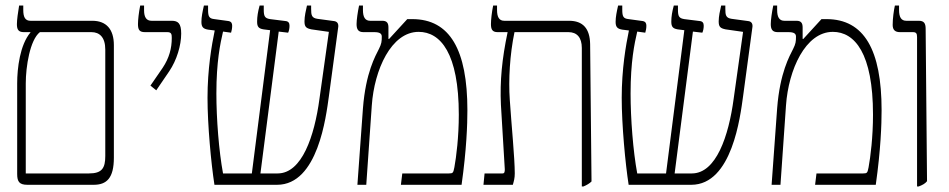

<svg xmlns="http://www.w3.org/2000/svg" viewBox="-20 -667 3424 693"><path d="M79 0H318C365 0 391 -24 391 -98V-504C391 -561 364 -592 313 -592H90C71 -592 64 -605 64 -631V-647H49C45 -623 41 -595 41 -580C41 -561 46 -551 66 -551H90V-550C52 -505 42 -421 42 -366V-39C42 -11 50 0 79 0ZM73 -41V-366C73 -426 88 -523 124 -551H310C339 -551 360 -533 360 -488V-104C360 -60 348 -41 301 -41Z M544 -341 591 -410C618 -450 634 -503 634 -546C634 -582 623 -592 600 -592H527C509 -592 500 -604 500 -630V-647H486C481 -622 478 -595 478 -580C478 -560 483 -551 503 -551H584C599 -551 600 -543 600 -530C600 -493 591 -458 567 -422L523 -358Z M754 0H980C1128 0 1157 -248 1167 -319L1201 -571C1202 -584 1195 -590 1185 -591L1126 -599C1105 -602 1103 -612 1103 -635V-647H1088C1084 -630 1079 -608 1079 -590C1079 -570 1085 -565 1104 -561L1167 -552L1133 -310C1115 -176 1070 -41 982 -41H920L986 -553L1020 -549C1023 -555 1025 -565 1025 -574C1025 -584 1021 -590 1011 -591L955 -598C936 -601 932 -608 932 -632V-647H917C911 -625 908 -607 908 -589C908 -571 913 -564 931 -561L955 -558L889 -41H785C770 -122 761 -238 761 -330C761 -444 775 -510 785 -553L814 -549C816 -556 818 -564 818 -574C818 -583 815 -589 805 -591L754 -598C735 -600 731 -607 731 -632V-647H716C711 -625 707 -606 707 -588C707 -570 713 -563 731 -560L755 -557C744 -504 729 -418 729 -314C729 -216 742 -77 754 0Z M1270 0H1302L1322 -287C1331 -415 1392 -552 1491 -552C1570 -552 1636 -475 1636 -253C1636 -173 1627 -101 1620 -63C1616 -43 1615 -41 1600 -41H1432L1427 0H1646C1664 -127 1667 -218 1667 -269C1667 -487 1604 -598 1468 -598H1450L1384 -526L1382 -527V-568C1382 -583 1377 -592 1360 -592H1316C1298 -592 1290 -605 1290 -631V-647H1276C1271 -623 1267 -595 1267 -580C1267 -561 1273 -551 1292 -551H1331C1350 -551 1358 -546 1358 -535C1358 -517 1357 -509 1348 -491C1335 -465 1300 -405 1290 -276Z M1725 0H1831C1835 -14 1838 -24 1838 -41C1838 -96 1826 -217 1820 -307C1815 -378 1820 -470 1837 -551H2032C2062 -551 2080 -532 2080 -494V6H2086C2098 1 2108 -5 2115 -12L2110 -508C2109 -564 2084 -592 2034 -592H1800C1782 -592 1774 -605 1774 -631V-647H1760C1755 -623 1752 -595 1752 -580C1752 -561 1757 -551 1776 -551H1812V-550C1792 -455 1784 -375 1788 -289L1802 -56C1802 -47 1801 -41 1794 -41H1729Z M2249 0H2475C2623 0 2652 -248 2662 -319L2696 -571C2697 -584 2690 -590 2680 -591L2621 -599C2600 -602 2598 -612 2598 -635V-647H2583C2579 -630 2574 -608 2574 -590C2574 -570 2580 -565 2599 -561L2662 -552L2628 -310C2610 -176 2565 -41 2477 -41H2415L2481 -553L2515 -549C2518 -555 2520 -565 2520 -574C2520 -584 2516 -590 2506 -591L2450 -598C2431 -601 2427 -608 2427 -632V-647H2412C2406 -625 2403 -607 2403 -589C2403 -571 2408 -564 2426 -561L2450 -558L2384 -41H2280C2265 -122 2256 -238 2256 -330C2256 -444 2270 -510 2280 -553L2309 -549C2311 -556 2313 -564 2313 -574C2313 -583 2310 -589 2300 -591L2249 -598C2230 -600 2226 -607 2226 -632V-647H2211C2206 -625 2202 -606 2202 -588C2202 -570 2208 -563 2226 -560L2250 -557C2239 -504 2224 -418 2224 -314C2224 -216 2237 -77 2249 0Z M2765 0H2797L2817 -287C2826 -415 2887 -552 2986 -552C3065 -552 3131 -475 3131 -253C3131 -173 3122 -101 3115 -63C3111 -43 3110 -41 3095 -41H2927L2922 0H3141C3159 -127 3162 -218 3162 -269C3162 -487 3099 -598 2963 -598H2945L2879 -526L2877 -527V-568C2877 -583 2872 -592 2855 -592H2811C2793 -592 2785 -605 2785 -631V-647H2771C2766 -623 2762 -595 2762 -580C2762 -561 2768 -551 2787 -551H2826C2845 -551 2853 -546 2853 -535C2853 -517 2852 -509 2843 -491C2830 -465 2795 -405 2785 -276Z M3290 6H3296C3309 1 3319 -4 3326 -13L3321 -563C3321 -583 3315 -592 3296 -592H3251C3233 -592 3225 -605 3225 -631V-647H3210C3206 -629 3202 -601 3202 -577C3202 -560 3210 -551 3228 -551H3275C3287 -551 3290 -546 3290 -533Z"/></svg>

Font: Noto Serif Hebrew Condensed ExtraLight
Style: Regular
Weight: 200
Width: 3
Designer: Monotype Design Team
Foundry: Monotype Imaging Inc.
Version: Version 2.004